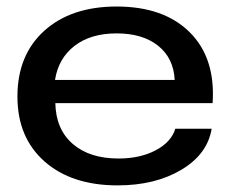

<svg xmlns="http://www.w3.org/2000/svg" viewBox="-20 -557 701 586"><path d="M338.9 8.8Q198.7 8.8 116 -64.2Q33.2 -137.2 33.2 -262.2Q33.2 -389.2 115.2 -463.1Q197.3 -537.1 335.9 -537.1Q480 -537.1 559.1 -458.5Q638.2 -379.9 628.9 -242.2H148.9Q150.4 -162.6 201.9 -117.9Q253.4 -73.2 341.8 -73.2Q407.2 -73.2 454.8 -98.1Q502.4 -123 515.1 -164.1H626Q613.3 -86.4 533.4 -38.8Q453.6 8.8 338.9 8.8ZM147.9 -313H513.2Q509.8 -379.9 462.4 -417.5Q415 -455.1 335.9 -455.1Q256.8 -455.1 207.5 -417Q158.2 -378.9 147.9 -313Z"/></svg>

Font: Lumene Sans Expanded Medium
Style: Regular
Weight: 500
Width: 7
Designer: Deni Anggara
Version: Version 1.003;Glyphs 3.1.2 (3151)